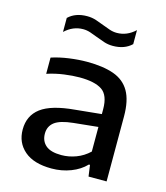

<svg xmlns="http://www.w3.org/2000/svg" viewBox="-115 -862 831 960"><g transform="rotate(15 300.0 -382.0)"><path d="M241 9Q149 9 100.5 -32.8Q52 -74.5 52 -142.5Q52 -214.5 105.5 -254.8Q159 -295 279.5 -305.5L414.5 -319V-344Q414.5 -416.5 376.8 -442Q339 -467.5 260 -467.5Q225 -467.5 180.5 -461.5Q136 -455.5 93.5 -441.5V-525.5Q134.5 -539 183.8 -545.8Q233 -552.5 276 -552.5Q359.5 -552.5 414.8 -532.8Q470 -513 497.2 -465.8Q524.5 -418.5 524.5 -336.5V0H431L423 -58.5H417Q386.5 -26.5 340 -8.8Q293.5 9 241 9ZM164.5 -151.5Q164.5 -113 190.2 -90.8Q216 -68.5 271 -68.5Q309.5 -68.5 347 -82.5Q384.5 -96.5 414.5 -125V-252.5L288 -239.5Q220.5 -232.5 192.5 -210.8Q164.5 -189 164.5 -151.5ZM378.5 -662.5Q354 -662.5 332.2 -669.8Q310.5 -677 290 -685Q271 -692.5 252.5 -698.8Q234 -705 215 -705Q162.5 -705 120.5 -665.5V-738Q157 -773 217.5 -773Q242 -773 263.8 -765.8Q285.5 -758.5 306 -750.5Q325 -743 343.5 -736.8Q362 -730.5 381 -730.5Q433.5 -730.5 475.5 -770V-697.5Q439 -662.5 378.5 -662.5Z"/></g></svg>

Font: Encode Sans Exp Md
Style: Regular
Weight: 500
Width: 7
Designer: Multiple Designers
Foundry: Impallari Type
Version: Version 3.002; ttfautohint (v1.8.3) -l 8 -r 50 -G 200 -x 14 